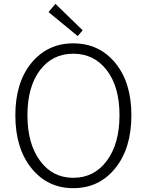

<svg xmlns="http://www.w3.org/2000/svg" viewBox="-20 -968 766 1001"><path d="M362 13Q228 13 144 -91Q60 -195 60 -367Q60 -538 144 -640Q228 -742 362 -742Q497 -742 581 -640Q665 -538 665 -367Q665 -195 581 -91Q497 13 362 13ZM362 -41Q471 -41 537 -130Q603 -219 603 -367Q603 -515 537 -601.5Q471 -688 362 -688Q253 -688 188 -601.5Q123 -515 123 -367Q123 -219 188.5 -130Q254 -41 362 -41ZM385 -780 233 -905 269 -948 411 -810Z"/></svg>

Font: Noto Sans Korean Light
Style: Regular
Weight: 300
Designer: Ryoko NISHIZUKA  (kana & ideographs); Paul D. Hunt (Latin, Greek & Cyrillic); Wenlong ZHANG  (bopomofo); Sandoll Communi
Foundry: Adobe Systems Incorporated
Version: Version 1.000;PS 1;hotconv 1.0.78;makeotf.lib2.5.61930